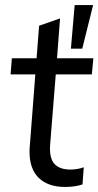

<svg xmlns="http://www.w3.org/2000/svg" viewBox="-20 -734 390 761"><path d="M306 -541H261L276 -714H349ZM179 -164 178 -147Q178 -100 199 -81Q220 -62 259 -62Q288 -62 312 -71L307 -3Q277 7 238 7Q171 7 134 -28.5Q97 -64 97 -133Q97 -146 98 -153L120 -439H22L27 -503H125L135 -632L218 -661L206 -503H350L344 -439H201Z"/></svg>

Font: Muli
Style: Italic
Weight: 400
Italic angle: -4.541°
Designer: Vernon Adams
Foundry: Vernon Adams
Version: Version 2.001